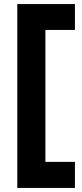

<svg xmlns="http://www.w3.org/2000/svg" viewBox="-20 -727 403 943"><path d="M348 196H65V-707H348V-580H203V68H348Z"/></svg>

Font: Hind Siliguri
Style: Bold
Weight: 700
Designer: Jyotish Sonowal
Foundry: Indian Type Foundry
Version: Version 1.001;PS 1.0;hotconv 1.0.86;makeotf.lib2.5.63406; tt